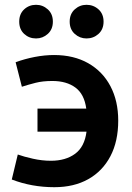

<svg xmlns="http://www.w3.org/2000/svg" viewBox="-20 -767 551 799"><path d="M206 12Q112 12 29 -20L54 -124Q79 -115 117 -106.5Q155 -98 192 -98Q253 -98 292.5 -127Q332 -156 340 -219H136V-315H339Q331 -375 294 -402.5Q257 -430 198 -430Q158 -430 128.5 -422.5Q99 -415 71 -406L45 -508Q83 -522 124.5 -530Q166 -538 205 -538Q287 -538 347 -504Q407 -470 439.5 -408.5Q472 -347 472 -265Q472 -179 439.5 -117Q407 -55 347.5 -21.5Q288 12 206 12ZM340 -607Q312 -607 291 -626Q270 -645 270 -677Q270 -709 291 -728Q312 -747 340 -747Q369 -747 390 -728Q411 -709 411 -677Q411 -645 390 -626Q369 -607 340 -607ZM130 -607Q101 -607 80.5 -626Q60 -645 60 -677Q60 -709 80.5 -728Q101 -747 130 -747Q158 -747 179 -728Q200 -709 200 -677Q200 -645 179 -626Q158 -607 130 -607Z"/></svg>

Font: Ubuntu Sans
Style: Bold
Weight: 700
Designer: Dalton Maag Ltd
Foundry: Dalton Maag Ltd
Version: Version 1.006; ttfautohint (v1.8.4.7-5d5b)